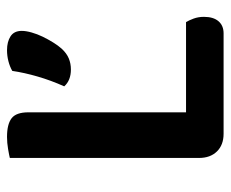

<svg xmlns="http://www.w3.org/2000/svg" viewBox="-75 -580 657 547"><g transform="rotate(-90 253.5 -306.5)"><path d="M146 2Q114 2 95.5 -17Q77 -36 77 -68V-607Q85 -609 102.5 -612Q120 -615 137 -615Q173 -615 190 -602Q207 -589 207 -554V-105H464Q469 -97 474 -83.5Q479 -70 479 -54Q479 -27 466.5 -12.5Q454 2 432 2ZM329 -433Q298 -433 281 -452Q298 -490 309 -528Q320 -566 325 -600Q337 -607 352.5 -611Q368 -615 384 -615Q408 -615 423.5 -605Q439 -595 439 -573Q439 -561 434.5 -545Q430 -529 422.5 -513.5Q415 -498 406 -483.5Q397 -469 388 -459Q375 -445 360.5 -439Q346 -433 329 -433Z"/></g></svg>

Font: Baloo 2 Latin SemiBold
Style: Regular
Weight: 400
Designer: Sarang Kulkarni and Ek Type
Foundry: Ek Type
Version: Version 1.001